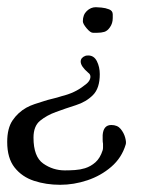

<svg xmlns="http://www.w3.org/2000/svg" viewBox="-24 -502 460 533"><path d="M234 -411Q227 -411 216.5 -423.5Q206 -436 206 -443Q206 -461 217 -471.5Q228 -482 242 -482Q246 -482 257.5 -481Q269 -480 279 -476Q289 -472 289 -462V-452Q289 -437 281 -426Q274 -416 265.5 -413.5Q257 -411 246 -411ZM143 11Q104 11 70.5 0Q37 -11 16.5 -37Q-4 -63 -4 -108Q-4 -146 11 -168Q26 -190 49 -203Q60 -209 72 -213Q84 -217 97 -221Q109 -225 122 -228Q135 -231 147 -235Q184 -244 209 -264Q227 -276 227 -289Q227 -296 221 -300Q200 -318 200 -331Q200 -342 213 -347Q216 -348 221 -348Q237 -348 245 -332Q253 -316 253 -296Q253 -257 234 -238Q215 -219 186.5 -210Q158 -201 131 -191Q106 -182 87.5 -167Q69 -152 69 -120Q69 -67 96 -48Q123 -29 156 -29Q170 -29 184.5 -30Q199 -31 212 -35Q228 -40 241 -51.5Q254 -63 261 -85Q262 -88 262 -92.5Q262 -97 262 -103Q261 -108 261 -114.5Q261 -121 261 -127Q263 -155 285 -155Q302 -155 311 -144Q320 -133 323.5 -120Q327 -107 325 -101Q314 -64 285 -39Q256 -14 218.5 -1.5Q181 11 143 11Z"/></svg>

Font: RU Serius
Style: Regular
Weight: 400
Designer: Robert E. Leuschke
Foundry: Robert E. Leuschke
Version: Version 1.011; ttfautohint (v1.8.3)